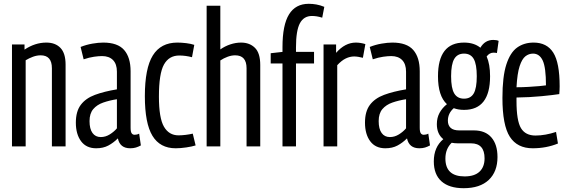

<svg xmlns="http://www.w3.org/2000/svg" viewBox="-20 -770 2987 1010"><path d="M43 0V-536H109V-509Q164 -546 224 -546Q271 -546 298 -518Q325 -490 325 -430V0H253V-411Q253 -479 194 -479Q174 -479 153.5 -471.5Q133 -464 115 -453V0Z M379 -125Q379 -184 405 -218.5Q431 -253 479.5 -271Q528 -289 595 -300V-393Q595 -433 574.5 -454Q554 -475 517 -475Q499 -475 474.5 -471.5Q450 -468 420 -458L404 -523Q434 -535 466 -540.5Q498 -546 523 -546Q599 -546 633 -507Q667 -468 667 -395V-98Q667 -77 672.5 -69Q678 -61 688 -61Q701 -61 712 -67L721 -5Q708 2 695 6Q682 10 665 10Q611 10 600 -42Q577 -19 550 -4.5Q523 10 486 10Q434 10 406.5 -27Q379 -64 379 -125ZM451 -133Q451 -92 466.5 -70.5Q482 -49 510 -49Q535 -49 557.5 -63Q580 -77 595 -95V-248Q556 -242 523 -230.5Q490 -219 470.5 -196Q451 -173 451 -133Z M742 -264Q742 -411 784 -478.5Q826 -546 913 -546Q935 -546 959.5 -543Q984 -540 1002 -534L990 -469Q956 -478 923 -478Q869 -478 842.5 -430.5Q816 -383 816 -262Q816 -149 842.5 -103.5Q869 -58 919 -58Q936 -58 956.5 -60.5Q977 -63 994 -67L1009 -5Q990 1 960 5.5Q930 10 904 10Q822 10 782 -55.5Q742 -121 742 -264Z M1067 0V-740H1139V-510Q1163 -527 1191.5 -536.5Q1220 -546 1248 -546Q1293 -546 1321 -518.5Q1349 -491 1349 -428V0H1277V-411Q1277 -479 1217 -479Q1198 -479 1177.5 -471.5Q1157 -464 1139 -452V0Z M1466 0V-436H1404V-490L1466 -497V-522Q1466 -639 1500.5 -694.5Q1535 -750 1604 -750Q1624 -750 1644 -746.5Q1664 -743 1686 -734L1675 -677Q1659 -682 1646 -684Q1633 -686 1621 -686Q1578 -686 1557.5 -647.5Q1537 -609 1537 -521V-497H1632V-436H1537V0Z M1748 -536V-492Q1795 -546 1852 -546Q1864 -546 1876.5 -544Q1889 -542 1902 -538L1889 -466Q1877 -469 1865 -471Q1853 -473 1843 -473Q1821 -473 1799 -462.5Q1777 -452 1754 -427V0H1682V-536Z M1900 -125Q1900 -184 1926 -218.5Q1952 -253 2000.5 -271Q2049 -289 2116 -300V-393Q2116 -433 2095.5 -454Q2075 -475 2038 -475Q2020 -475 1995.5 -471.5Q1971 -468 1941 -458L1925 -523Q1955 -535 1987 -540.5Q2019 -546 2044 -546Q2120 -546 2154 -507Q2188 -468 2188 -395V-98Q2188 -77 2193.5 -69Q2199 -61 2209 -61Q2222 -61 2233 -67L2242 -5Q2229 2 2216 6Q2203 10 2186 10Q2132 10 2121 -42Q2098 -19 2071 -4.5Q2044 10 2007 10Q1955 10 1927.5 -27Q1900 -64 1900 -125ZM1972 -133Q1972 -92 1987.5 -70.5Q2003 -49 2031 -49Q2056 -49 2078.5 -63Q2101 -77 2116 -95V-248Q2077 -242 2044 -230.5Q2011 -219 1991.5 -196Q1972 -173 1972 -133Z M2421 -192Q2391 -192 2367 -201Q2336 -174 2336 -135Q2336 -111 2350.5 -97.5Q2365 -84 2396 -84H2473Q2533 -84 2565 -47Q2597 -10 2597 56Q2597 133 2551 176.5Q2505 220 2419 220Q2343 220 2302.5 184Q2262 148 2262 79Q2262 4 2312 -38Q2278 -65 2278 -117Q2278 -150 2292 -176Q2306 -202 2331 -222Q2284 -265 2284 -369Q2284 -546 2421 -546Q2474 -546 2507 -519Q2531 -560 2575 -560Q2592 -560 2603 -555L2594 -491Q2586 -493 2576 -493Q2555 -493 2540 -473Q2558 -432 2558 -369Q2558 -192 2421 -192ZM2421 -251Q2456 -251 2472 -278.5Q2488 -306 2488 -369Q2488 -432 2472 -460Q2456 -488 2421 -488Q2386 -488 2369.5 -460Q2353 -432 2353 -369Q2353 -306 2369.5 -278.5Q2386 -251 2421 -251ZM2323 64Q2323 158 2424 158Q2476 158 2502.5 133Q2529 108 2529 63Q2529 -16 2458 -16H2389Q2371 -16 2356 -19Q2323 13 2323 64Z M2782 10Q2701 10 2662 -50.5Q2623 -111 2623 -255Q2623 -367 2643.5 -430.5Q2664 -494 2700.5 -520Q2737 -546 2787 -546Q2857 -546 2890.5 -493Q2924 -440 2924 -316Q2924 -310 2923.5 -296Q2923 -282 2922 -275Q2890 -270 2828.5 -264Q2767 -258 2697 -257Q2697 -250 2697 -239Q2697 -135 2720.5 -96Q2744 -57 2797 -57Q2823 -57 2850.5 -62Q2878 -67 2905 -76L2915 -15Q2854 10 2782 10ZM2697 -311Q2729 -311 2761 -313Q2793 -315 2817 -317Q2841 -319 2852 -321Q2852 -415 2835 -451.5Q2818 -488 2784 -488Q2762 -488 2744 -474Q2726 -460 2713.5 -422Q2701 -384 2697 -311Z"/></svg>

Font: Georama Condensed
Style: Regular
Weight: 400
Width: 3
Designer: Jean-Baptiste Levee
Foundry: Production Type
Version: Version 1.000